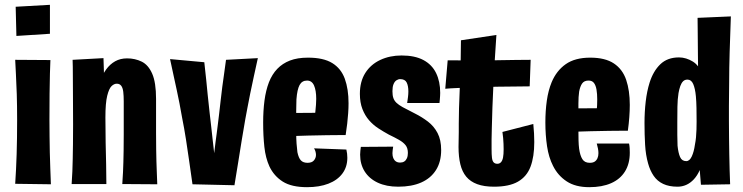

<svg xmlns="http://www.w3.org/2000/svg" viewBox="-20 -764 3080 796"><path d="M191 0 43 -2Q45 -32 46.5 -62.5Q48 -93 49 -125Q50 -157 50.5 -192.5Q51 -228 51 -267Q51 -327 49.5 -374Q48 -421 46 -456.5Q44 -492 43 -516L189 -515Q188 -495 187 -459Q186 -423 185.5 -374.5Q185 -326 185 -266Q185 -231 185.5 -197.5Q186 -164 186.5 -131.5Q187 -99 188.5 -66.5Q190 -34 191 0ZM187 -624 48 -615 45 -736 187 -744Z M632 0 487 -1Q489 -30 490 -51Q491 -72 491.5 -92Q492 -112 492.5 -139Q493 -166 493 -208Q493 -228 493 -247Q493 -266 493 -289.5Q493 -313 493 -344Q493 -367 491 -383.5Q489 -400 482.5 -408.5Q476 -417 464 -417Q453 -417 442.5 -407Q432 -397 424.5 -367Q417 -337 417 -277L374 -267Q374 -312 379 -351.5Q384 -391 394 -422.5Q404 -454 420 -476Q436 -498 457.5 -510Q479 -522 507 -522Q540 -522 567.5 -508.5Q595 -495 611 -458.5Q627 -422 627 -354Q627 -322 627 -297.5Q627 -273 627 -252.5Q627 -232 627 -212Q627 -172 627.5 -144Q628 -116 628.5 -95Q629 -74 630 -52Q631 -30 632 0ZM277 -1Q279 -29 280 -53.5Q281 -78 281.5 -104.5Q282 -131 282.5 -165Q283 -199 283 -247Q283 -312 282.5 -363Q282 -414 282 -452.5Q282 -491 281 -516L409 -523Q410 -511 410.5 -478Q411 -445 412.5 -394Q414 -343 417 -277Q417 -220 418 -172.5Q419 -125 420 -83.5Q421 -42 421 -1Z M685 -519 827 -506Q832 -463 835 -432.5Q838 -402 841 -371.5Q844 -341 849 -297Q853 -265 855.5 -240.5Q858 -216 861 -190.5Q864 -165 868 -129Q871 -155 873.5 -174.5Q876 -194 878.5 -211.5Q881 -229 883 -247Q885 -265 888 -288Q892 -321 895 -349Q898 -377 901.5 -403.5Q905 -430 909 -457.5Q913 -485 917 -516L1049 -523Q1040 -482 1032 -445.5Q1024 -409 1017.5 -377Q1011 -345 1006 -318Q1001 -291 997 -270Q989 -226 982 -181.5Q975 -137 967.5 -91Q960 -45 952 4L778 0Q771 -49 764.5 -95Q758 -141 751 -186Q744 -231 735 -276Q729 -309 724 -336Q719 -363 713 -389.5Q707 -416 700.5 -447Q694 -478 685 -519Z M1253 12Q1189 12 1152.5 -11Q1116 -34 1097 -74Q1081 -109 1076 -155Q1071 -201 1071 -256Q1071 -305 1076.5 -347Q1082 -389 1095 -423Q1108 -456 1129.5 -478.5Q1151 -501 1182 -513Q1213 -525 1257 -525Q1321 -525 1357.5 -502.5Q1394 -480 1409.5 -437.5Q1425 -395 1425 -336Q1425 -316 1423.5 -295Q1422 -274 1419.5 -251.5Q1417 -229 1413 -204L1284 -273Q1286 -288 1287.5 -302Q1289 -316 1290 -329.5Q1291 -343 1291 -354Q1291 -389 1282 -409.5Q1273 -430 1253 -430Q1232 -430 1222 -411.5Q1212 -393 1209 -352Q1209 -342 1208.5 -329Q1208 -316 1208 -302Q1208 -288 1208 -272Q1208 -242 1208 -215.5Q1208 -189 1209.5 -168.5Q1211 -148 1213 -133Q1218 -109 1227.5 -99Q1237 -89 1255 -89Q1273 -89 1281.5 -99Q1290 -109 1290 -122Q1290 -128 1288 -135.5Q1286 -143 1282 -149L1416 -144Q1418 -136 1419 -127Q1420 -118 1420 -110Q1420 -72 1399.5 -44.5Q1379 -17 1341.5 -2.5Q1304 12 1253 12ZM1108 -196 1104 -295 1384 -297 1413 -204Q1413 -204 1391.5 -204Q1370 -204 1335 -203.5Q1300 -203 1259 -202Q1218 -201 1178 -199.5Q1138 -198 1108 -196Z M1631 10Q1582 10 1546.5 -6.5Q1511 -23 1492 -53Q1473 -83 1473 -123Q1473 -131 1474 -139Q1475 -147 1476 -155L1610 -156Q1609 -149 1608 -142Q1607 -135 1607 -129Q1607 -117 1610.5 -108.5Q1614 -100 1621 -95Q1628 -90 1639 -90Q1649 -90 1656 -94.5Q1663 -99 1667 -108Q1671 -117 1671 -130Q1671 -150 1661.5 -162Q1652 -174 1634.5 -184Q1617 -194 1592 -206Q1570 -218 1548.5 -232Q1527 -246 1510 -265.5Q1493 -285 1482.5 -312Q1472 -339 1472 -375Q1472 -426 1494.5 -461.5Q1517 -497 1556.5 -515.5Q1596 -534 1645 -534Q1700 -534 1735.5 -515Q1771 -496 1788 -461Q1805 -426 1805 -379Q1805 -373 1804.5 -366Q1804 -359 1803.5 -352Q1803 -345 1802 -337H1668Q1670 -350 1671.5 -362Q1673 -374 1673 -385Q1673 -408 1666 -422Q1659 -436 1639 -436Q1631 -436 1623.5 -431Q1616 -426 1611.5 -415Q1607 -404 1607 -386Q1607 -368 1611 -357Q1615 -346 1624 -337.5Q1633 -329 1649 -320Q1673 -307 1701 -293Q1729 -279 1754 -260Q1779 -241 1794 -212.5Q1809 -184 1809 -142Q1809 -93 1787.5 -59Q1766 -25 1726.5 -7.5Q1687 10 1631 10Z M2028 10Q1987 10 1958.5 -0.5Q1930 -11 1913 -31.5Q1896 -52 1888.5 -83Q1881 -114 1881 -155Q1881 -170 1881.5 -185.5Q1882 -201 1882 -217.5Q1882 -234 1882 -251Q1882 -283 1883 -315.5Q1884 -348 1885.5 -381Q1887 -414 1888 -449Q1889 -484 1890 -520.5Q1891 -557 1891 -597L2038 -619Q2034 -564 2031 -511.5Q2028 -459 2025.5 -411Q2023 -363 2021.5 -318.5Q2020 -274 2019 -233Q2018 -208 2018 -186Q2018 -164 2018 -146Q2018 -124 2019.5 -110.5Q2021 -97 2026.5 -91Q2032 -85 2042 -85Q2051 -85 2057 -91.5Q2063 -98 2065.5 -111Q2068 -124 2068 -145Q2068 -156 2067.5 -167.5Q2067 -179 2066 -191.5Q2065 -204 2063 -217L2191 -250Q2193 -230 2194 -211Q2195 -192 2195 -175Q2195 -114 2179.5 -73Q2164 -32 2127.5 -11Q2091 10 2028 10ZM1826 -396 1836 -514Q1844 -514 1860 -514Q1876 -514 1894 -513.5Q1912 -513 1929 -513Q1946 -513 1957 -513Q1971 -513 1996.5 -513.5Q2022 -514 2054 -514.5Q2086 -515 2119 -515.5Q2152 -516 2180 -516L2176 -406Q2156 -406 2132.5 -405.5Q2109 -405 2085.5 -405Q2062 -405 2040 -404.5Q2018 -404 2000 -403.5Q1982 -403 1971 -403Q1953 -403 1927 -401.5Q1901 -400 1874 -399Q1847 -398 1826 -396Z M2423 12Q2366 12 2329.5 -12Q2293 -36 2273 -76Q2255 -111 2248 -157.5Q2241 -204 2241 -256Q2241 -304 2247 -346.5Q2253 -389 2267 -423Q2287 -471 2325.5 -498Q2364 -525 2427 -525Q2489 -525 2525 -501Q2561 -477 2576 -433Q2591 -389 2591 -329Q2591 -305 2589 -278Q2587 -251 2583 -222L2454 -304Q2455 -317 2455.5 -329Q2456 -341 2456 -352Q2456 -375 2453 -392.5Q2450 -410 2442.5 -420Q2435 -430 2420 -430Q2402 -430 2393.5 -418Q2385 -406 2381 -384Q2378 -363 2378 -334.5Q2378 -306 2378 -272Q2378 -247 2378 -224Q2378 -201 2378.5 -182Q2379 -163 2381 -147Q2385 -119 2394.5 -104Q2404 -89 2425 -89Q2438 -89 2445.5 -94Q2453 -99 2457 -108Q2461 -117 2461 -129Q2461 -138 2459 -148.5Q2457 -159 2454 -169H2588Q2590 -159 2590.5 -149.5Q2591 -140 2591 -131Q2591 -85 2571 -53Q2551 -21 2513.5 -4.5Q2476 12 2423 12ZM2278 -214 2274 -314 2554 -316 2583 -222Q2583 -222 2561.5 -222Q2540 -222 2505 -221.5Q2470 -221 2429 -220Q2388 -219 2348 -217.5Q2308 -216 2278 -214Z M2652 -254Q2652 -300 2657 -343Q2662 -386 2673 -421Q2688 -469 2717.5 -497.5Q2747 -526 2795 -526Q2810 -526 2824.5 -521.5Q2839 -517 2852 -509Q2865 -501 2874 -489Q2874 -507 2873.5 -533.5Q2873 -560 2873 -589.5Q2873 -619 2872.5 -645.5Q2872 -672 2872 -690L3010 -696Q3007 -615 3005 -547.5Q3003 -480 3003 -425.5Q3003 -371 3002 -325Q3002 -295 3002 -261.5Q3002 -228 3002.5 -193Q3003 -158 3003.5 -123.5Q3004 -89 3005 -57.5Q3006 -26 3007 0L2886 2L2881 -59Q2871 -36 2856.5 -20.5Q2842 -5 2825 2.5Q2808 10 2789 10Q2754 10 2729.5 -1.5Q2705 -13 2690 -35Q2675 -57 2667 -86Q2657 -121 2654.5 -163.5Q2652 -206 2652 -254ZM2788 -258Q2788 -230 2788 -205Q2788 -180 2789 -160Q2792 -130 2799.5 -113Q2807 -96 2825 -96Q2839 -96 2848 -115.5Q2857 -135 2861 -164Q2864 -179 2865.5 -194.5Q2867 -210 2867.5 -227Q2868 -244 2868 -260Q2868 -289 2867.5 -316Q2867 -343 2865 -365Q2862 -397 2854 -415.5Q2846 -434 2830 -434Q2819 -434 2812 -427Q2805 -420 2800.5 -407.5Q2796 -395 2793 -378Q2789 -353 2788.5 -321.5Q2788 -290 2788 -258Z"/></svg>

Font: Truculenta Black
Style: Regular
Weight: 900
Version: Version 1.002